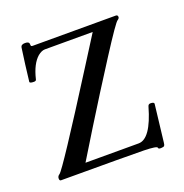

<svg xmlns="http://www.w3.org/2000/svg" viewBox="-129 -812 906 947"><g transform="rotate(-20 324.5 -338.5)"><path d="M39 0Q31 0 31 -12Q31 -24 42 -31Q63 -44 343 -487L436 -634H185Q168 -634 148 -618Q111 -586 93 -511Q92 -502 80 -502Q56 -502 58 -511Q68 -599 80 -682Q82 -697 103.5 -697Q125 -697 125 -683Q125 -675 127 -673Q129 -671 135 -671H571Q581 -671 581 -660Q581 -653 572 -647Q561 -643 463.5 -491Q366 -339 274 -190L182 -40H461Q525 -40 569 -195Q572 -206 583 -206Q602 -206 602 -197L579 0Q578 11 574.5 15Q571 19 557 19.5Q543 20 543 13Q543 3 473.5 1.5Q404 0 39 0Z"/></g></svg>

Font: Sedan SC
Style: Regular
Weight: 400
Designer: Sebastian Salazar
Foundry: Sebastian Salazar
Version: Version 1.001